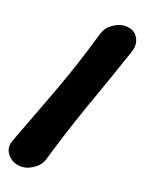

<svg xmlns="http://www.w3.org/2000/svg" viewBox="-180 -776 714 949"><g transform="rotate(15 177.5 -301.5)"><path d="M3 97Q-31 88 -49.5 57Q-68 26 -51 -11Q-10 -96 27 -173Q64 -250 99 -324Q134 -398 166.5 -475Q199 -552 232 -637Q242 -661 263 -677Q284 -693 309 -700Q334 -707 357 -701Q393 -693 407 -661Q421 -629 406 -592Q369 -507 334 -429.5Q299 -352 265.5 -278.5Q232 -205 199.5 -128Q167 -51 134 34Q124 59 101.5 75.5Q79 92 53 98.5Q27 105 3 97Z"/></g></svg>

Font: Winky Sans ExtraBold
Style: Italic
Weight: 800
Italic angle: -8.97852°
Designer: Simon Atzbach
Foundry: typofactur
Version: Version 1.205